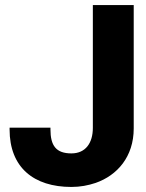

<svg xmlns="http://www.w3.org/2000/svg" viewBox="-20 -731 579 761"><path d="M18 -218C18 -67 114 10 263 10C298 10 329 4 359 -6C445 -36 510 -110 510 -222V-711H348V-224C348 -164 319 -123 263 -123C202 -123 180 -154 180 -218V-225H18Z"/></svg>

Font: Asimov Pro
Style: Blk
Weight: 900
Designer: Google
Version: Version 2.000980; 2014